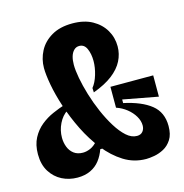

<svg xmlns="http://www.w3.org/2000/svg" viewBox="-103 -770 845 880"><g transform="rotate(-15 319.5 -330.5)"><path d="M485 13Q427 13 379 -17Q331 -47 292.5 -96Q254 -145 225 -203.5Q196 -262 176.5 -321.5Q157 -381 148 -430.5Q139 -480 139 -511Q139 -553 158.5 -590.5Q178 -628 218 -651.5Q258 -675 317 -675Q373 -675 411.5 -653.5Q450 -632 470.5 -597Q491 -562 491 -520Q491 -484 474.5 -451.5Q458 -419 423 -392Q388 -365 331 -344L330 -365Q347 -386 357 -419.5Q367 -453 367 -484Q367 -517 356 -542Q345 -567 321 -567Q306 -567 295.5 -556.5Q285 -546 280 -529Q275 -512 275 -490Q275 -464 282 -426Q289 -388 302.5 -343.5Q316 -299 334.5 -256.5Q353 -214 375 -178.5Q397 -143 421 -121.5Q445 -100 471 -100Q489 -100 498.5 -111.5Q508 -123 508 -140Q508 -162 495 -184Q482 -206 460 -223.5Q438 -241 411 -250V-349H614V-248L448 -279V-262Q532 -244 577 -208Q622 -172 622 -107Q622 -67 606.5 -43Q591 -19 568.5 -7Q546 5 523 9Q500 13 485 13ZM159 14Q119 14 85.5 -3Q52 -20 31 -53.5Q10 -87 10 -136Q10 -181 27 -213Q44 -245 70.5 -266.5Q97 -288 128 -301.5Q159 -315 187 -324L193 -296Q167 -279 151.5 -247.5Q136 -216 136 -181Q136 -158 144 -137Q152 -116 169 -103Q186 -90 212 -90Q229 -90 247.5 -98Q266 -106 282 -125L308 -85H292Q282 -56 264.5 -33.5Q247 -11 220.5 1.5Q194 14 159 14Z"/></g></svg>

Font: Bricolage Grotesque Condensed
Style: Bold
Weight: 700
Width: 3
Designer: Mathieu Triay
Foundry: Atelier Triay
Version: Version 1.001;gftools[0.9.33.dev8+g029e19f]